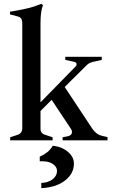

<svg xmlns="http://www.w3.org/2000/svg" viewBox="-20 -731 594 1000"><path d="M540 -17V0H306V-16L336 -22Q355 -28 355 -43Q355 -52 350 -59L249 -211L191 -153V-60Q191 -35 218 -28L254 -16V0H33V-16L69 -28Q83 -32 89.5 -41Q96 -50 96 -64V-607Q96 -626 90 -634.5Q84 -643 70 -646L32 -656V-670Q87 -679 123 -687.5Q159 -696 195 -711L204 -704Q191 -675 191 -611V-198L374 -385Q379 -390 379 -396Q379 -406 366 -409L320 -419V-435H510V-419L465 -409Q451 -405 444.5 -401.5Q438 -398 429 -389L317 -278L462 -59Q473 -44 484.5 -35.5Q496 -27 513 -23ZM195 222Q233 220 255 202Q277 184 277 159Q277 139 256.5 124Q236 109 201 109H187V85Q211 74 226.5 61.5Q242 49 255 28Q302 33 333.5 59.5Q365 86 365 121Q365 173 319 209Q273 245 195 249Z"/></svg>

Font: Ibarra Real Nova SemiBold
Style: Regular
Weight: 600
Designer: Jose Maria Ribagorda & Octavio Pardo
Foundry: Jose Maria Ribagorda
Version: Version 1.014